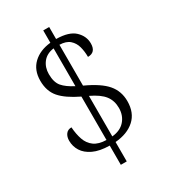

<svg xmlns="http://www.w3.org/2000/svg" viewBox="-203 -859 918 1038"><g transform="rotate(-30 256.5 -340.5)"><path d="M238 -41Q176 -42 137 -60.5Q98 -79 79.5 -108.5Q61 -138 61 -173Q61 -198 73 -214Q85 -230 108 -230Q111 -186 123 -151.5Q135 -117 162.5 -97Q190 -77 238 -76V-347Q159 -385 123.5 -426Q88 -467 88 -532Q88 -598 129 -637Q170 -676 238 -683V-760H275V-685Q355 -684 390.5 -650Q426 -616 426 -571Q426 -515 376 -515Q376 -549 368 -579Q360 -609 338 -628.5Q316 -648 275 -649V-394Q365 -353 403 -308.5Q441 -264 441 -202Q441 -129 396 -88.5Q351 -48 275 -42V79H238ZM238 -648Q193 -642 169.5 -612Q146 -582 146 -540Q146 -489 168.5 -462.5Q191 -436 238 -412ZM275 -77Q327 -82 355 -114Q383 -146 383 -193Q383 -238 358.5 -270Q334 -302 275 -330Z"/></g></svg>

Font: Noto Serif SemiCondensed Light
Style: Regular
Weight: 300
Width: 4
Designer: Monotype Design Team
Foundry: Monotype Imaging Inc.
Version: Version 2.013